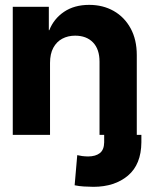

<svg xmlns="http://www.w3.org/2000/svg" viewBox="-20 -543 632 773"><path d="M399.4 0H549.2V30.1Q548.4 119 495.2 164Q442 208.9 356.4 209.2Q336.2 208.9 317.5 207.8Q298.8 206.7 280.5 202.9L291 81.6Q300.3 83.8 311 85.3Q321.8 86.7 335 86.9Q364.8 86.7 381.9 73.5Q398.9 60.4 399.4 30.1ZM181.4 -289.5V0H31.4V-515.6H176.6V-421.5H178.5Q196.5 -467.3 237.8 -495.4Q279.2 -523.4 339.1 -523.4Q394.5 -523.4 437.7 -498.9Q481 -474.3 505.8 -429Q530.7 -383.6 530.7 -320.9V0H380.7V-294.5Q380.7 -345 354.4 -372.2Q328.1 -399.4 282.6 -399.4Q253.5 -399.4 230.7 -387.2Q207.8 -375 194.6 -350.6Q181.4 -326.2 181.4 -289.5Z"/></svg>

Font: Inter Display V
Style: Regular
Weight: 400
Designer: Rasmus Andersson
Foundry: rsms
Version: Version 3.015;git-src